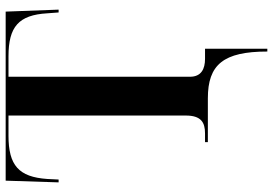

<svg xmlns="http://www.w3.org/2000/svg" viewBox="-163 -591 964 678"><g transform="rotate(-90 319.0 -252.0)"><path d="M476 210H486V-10H450C415 -10 387 -23 387 -63V-704H459C564 -704 605 -668 611 -567L614 -527H624L617 -714H20L14 -527H24L26 -567C33 -668 74 -704 179 -704H250V-78C250 -24 226 -10 187 -10H156V0H311C430 0 476 55 476 210Z"/></g></svg>

Font: Noto Serif Display SemiBold
Style: Regular
Weight: 600
Designer: Monotype Design Team
Foundry: Monotype Imaging Inc.
Version: Version 2.009